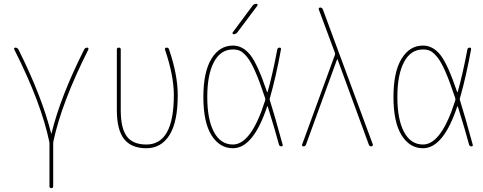

<svg xmlns="http://www.w3.org/2000/svg" viewBox="-20 -770 2540 1010"><path d="M239.3 -24.4Q196.3 -230.5 54.7 -510.7Q52.7 -513.7 54.7 -516.6Q56.6 -519.5 60.5 -519.5Q71.3 -519.5 77.1 -509.8Q201.2 -260.7 249 -68.4Q249 -66.4 250 -66.4Q251 -66.4 251 -68.4Q297.9 -261.7 422.9 -509.8Q427.7 -519.5 439.5 -519.5Q442.4 -519.5 444.3 -516.6Q446.3 -513.7 445.3 -510.7Q303.7 -229.5 260.7 -25.4Q259.8 -22.5 259.8 -14.6V210Q259.8 219.7 250 219.7Q240.2 219.7 240.2 210V-14.6Q240.2 -21.5 239.3 -24.4Z M750 9.8Q670.9 9.8 632.8 -38.6Q594.7 -86.9 594.7 -190.4V-509.8Q594.7 -519.5 605 -519.5Q615.2 -519.5 615.2 -509.8V-190.4Q615.2 -95.7 647 -52.7Q678.7 -9.8 750 -9.8Q894.5 -9.8 894.5 -269.5Q894.5 -372.1 847.7 -509.8Q846.7 -513.7 849.1 -516.6Q851.6 -519.5 856.4 -519.5Q866.2 -519.5 869.1 -510.7Q915 -376 915 -269.5Q915 -128.9 871.6 -59.6Q828.1 9.8 750 9.8Z M1209 -589.8Q1205.1 -589.8 1203.6 -593.3Q1202.1 -596.7 1204.1 -599.6L1308.6 -740.2Q1316.4 -750 1329.1 -750Q1333 -750 1334.5 -746.6Q1335.9 -743.2 1334 -740.2L1228.5 -599.6Q1220.7 -589.8 1209 -589.8ZM1205.1 -509.8Q1140.6 -509.8 1105.5 -443.8Q1070.3 -377.9 1070.3 -259.8Q1070.3 -141.6 1105.5 -75.7Q1140.6 -9.8 1205.1 -9.8Q1301.8 -9.8 1375 -242.2Q1376 -248 1375 -252.9Q1346.7 -338.9 1323.2 -392.6Q1299.8 -446.3 1279.3 -470.7Q1258.8 -495.1 1243.2 -502.4Q1227.5 -509.8 1205.1 -509.8ZM1205.1 9.8Q1135.7 9.8 1092.8 -58.1Q1049.8 -126 1049.8 -259.8Q1049.8 -391.6 1092.3 -460.9Q1134.8 -530.3 1205.1 -530.3Q1256.8 -530.3 1295.9 -481.9Q1335 -433.6 1384.8 -286.1Q1384.8 -285.2 1386.2 -285.2Q1387.7 -285.2 1387.7 -286.1Q1412.1 -371.1 1438.5 -508.8Q1440.4 -519.5 1450.2 -519.5Q1460 -519.5 1458 -509.8Q1431.6 -365.2 1399.4 -252.9Q1397.5 -248 1399.4 -243.2Q1424.8 -163.1 1466.8 -8.8Q1468.8 0 1460 0Q1450.2 0 1447.3 -9.8Q1428.7 -80.1 1388.7 -209Q1387.7 -210.9 1385.7 -210.9Q1312.5 9.8 1205.1 9.8Z M1576.2 0Q1572.3 0 1569.8 -2.9Q1567.4 -5.9 1569.3 -9.8L1742.2 -482.4Q1743.2 -486.3 1742.2 -491.2L1657.2 -719.7Q1655.3 -723.6 1657.7 -727.1Q1660.2 -730.5 1664.1 -730.5Q1674.8 -730.5 1678.7 -719.7L1941.4 -9.8Q1942.4 -5.9 1939.5 -2.9Q1936.5 0 1933.6 0Q1922.9 0 1919.9 -9.8L1755.9 -457Q1755.9 -458 1753.9 -458Q1752.9 -458 1752.9 -457L1589.8 -9.8Q1585.9 0 1576.2 0Z M2205.1 -509.8Q2140.6 -509.8 2105.5 -443.8Q2070.3 -377.9 2070.3 -259.8Q2070.3 -141.6 2105.5 -75.7Q2140.6 -9.8 2205.1 -9.8Q2301.8 -9.8 2375 -242.2Q2376 -248 2375 -252.9Q2346.7 -338.9 2323.2 -392.6Q2299.8 -446.3 2279.3 -470.7Q2258.8 -495.1 2243.2 -502.4Q2227.5 -509.8 2205.1 -509.8ZM2205.1 9.8Q2135.7 9.8 2092.8 -58.1Q2049.8 -126 2049.8 -259.8Q2049.8 -391.6 2092.3 -460.9Q2134.8 -530.3 2205.1 -530.3Q2256.8 -530.3 2295.9 -481.9Q2335 -433.6 2384.8 -286.1Q2384.8 -285.2 2386.2 -285.2Q2387.7 -285.2 2387.7 -286.1Q2412.1 -371.1 2438.5 -508.8Q2440.4 -519.5 2450.2 -519.5Q2460 -519.5 2458 -509.8Q2431.6 -365.2 2399.4 -252.9Q2397.5 -248 2399.4 -243.2Q2424.8 -163.1 2466.8 -8.8Q2468.8 0 2460 0Q2450.2 0 2447.3 -9.8Q2428.7 -80.1 2388.7 -209Q2387.7 -210.9 2385.7 -210.9Q2312.5 9.8 2205.1 9.8Z"/></svg>

Font: Rounded-L Mgen+ 2m thin
Style: Regular
Weight: 100
Designer: [Source Han Sans]
Ryoko NISHIZUKA  (kana & ideographs); Paul D. Hunt (Latin, Greek & Cyrillic); Wenlong ZHANG  (bopomofo
Version: Version 1.059.20150602